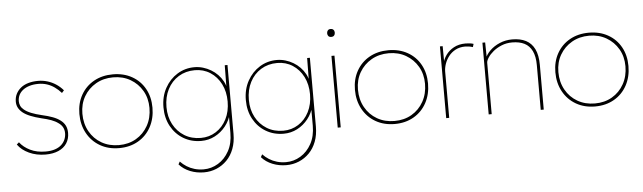

<svg xmlns="http://www.w3.org/2000/svg" viewBox="-55 -940 4688 1400"><g transform="rotate(-5 2289.0 -240.5)"><path d="M248 10Q182 10 128 -15Q74 -40 45 -81L62 -96Q90 -59 138 -35.5Q186 -12 250 -12Q291 -12 320 -22Q349 -32 367 -49Q385 -66 394 -87.5Q403 -109 403 -133Q403 -182 361 -210Q341 -225 311 -236Q281 -247 241 -256Q196 -267 161.5 -281Q127 -295 105 -313Q85 -330 75 -349.5Q65 -369 65 -393Q65 -424 77.5 -449Q90 -474 112.5 -492.5Q135 -511 167.5 -520.5Q200 -530 240 -530Q275 -530 308 -520Q341 -510 370 -491Q399 -472 422 -445L406 -427Q384 -452 358 -470.5Q332 -489 302.5 -498.5Q273 -508 240 -508Q204 -508 175.5 -499.5Q147 -491 127 -475.5Q107 -460 97 -439.5Q87 -419 87 -394Q87 -377 94 -361Q101 -345 117 -332Q137 -315 169.5 -302Q202 -289 245 -279Q290 -269 323.5 -256.5Q357 -244 379 -227Q402 -210 413.5 -187Q425 -164 425 -133Q425 -90 404 -57.5Q383 -25 343 -7.5Q303 10 248 10Z M787 10Q708 10 647.5 -25Q587 -60 553 -122Q519 -184 519 -263Q519 -341 553 -401.5Q587 -462 647.5 -496Q708 -530 787 -530Q866 -530 926.5 -496Q987 -462 1020.5 -401.5Q1054 -341 1054 -263Q1054 -184 1020.5 -122Q987 -60 926.5 -25Q866 10 787 10ZM787 -12Q858 -12 913 -44Q968 -76 1000 -133Q1032 -190 1032 -263Q1032 -334 1000 -389Q968 -444 913 -476Q858 -508 787 -508Q716 -508 660.5 -476Q605 -444 573 -389Q541 -334 541 -263Q541 -190 573 -133Q605 -76 660.5 -44Q716 -12 787 -12Z M1388 240Q1334 240 1286.5 221Q1239 202 1207 166L1218 146Q1239 168 1264.5 184Q1290 200 1321 209Q1352 218 1387 218Q1444 218 1493.5 188Q1543 158 1573.5 102.5Q1604 47 1604 -30V-172L1613 -175Q1600 -121 1567 -79.5Q1534 -38 1488 -14Q1442 10 1388 10Q1315 10 1257.5 -24.5Q1200 -59 1167 -119.5Q1134 -180 1134 -258Q1134 -337 1168 -398.5Q1202 -460 1258.5 -495Q1315 -530 1384 -530Q1416 -530 1446.5 -521Q1477 -512 1504 -496Q1531 -480 1553 -457.5Q1575 -435 1589.5 -408Q1604 -381 1610 -350L1604 -353L1606 -525H1626V-21Q1626 40 1607.5 88.5Q1589 137 1556 170.5Q1523 204 1480 222Q1437 240 1388 240ZM1387 -12Q1448 -12 1497.5 -43.5Q1547 -75 1575.5 -131Q1604 -187 1604 -260Q1604 -332 1575.5 -388Q1547 -444 1497.5 -476Q1448 -508 1385 -508Q1318 -508 1266 -476Q1214 -444 1185 -387.5Q1156 -331 1156 -258Q1156 -187 1185.5 -131.5Q1215 -76 1267 -44Q1319 -12 1387 -12Z M1991 240Q1937 240 1889.5 221Q1842 202 1810 166L1821 146Q1842 168 1867.5 184Q1893 200 1924 209Q1955 218 1990 218Q2047 218 2096.5 188Q2146 158 2176.5 102.5Q2207 47 2207 -30V-172L2216 -175Q2203 -121 2170 -79.5Q2137 -38 2091 -14Q2045 10 1991 10Q1918 10 1860.5 -24.5Q1803 -59 1770 -119.5Q1737 -180 1737 -258Q1737 -337 1771 -398.5Q1805 -460 1861.5 -495Q1918 -530 1987 -530Q2019 -530 2049.5 -521Q2080 -512 2107 -496Q2134 -480 2156 -457.5Q2178 -435 2192.5 -408Q2207 -381 2213 -350L2207 -353L2209 -525H2229V-21Q2229 40 2210.5 88.5Q2192 137 2159 170.5Q2126 204 2083 222Q2040 240 1991 240ZM1990 -12Q2051 -12 2100.5 -43.5Q2150 -75 2178.5 -131Q2207 -187 2207 -260Q2207 -332 2178.5 -388Q2150 -444 2100.5 -476Q2051 -508 1988 -508Q1921 -508 1869 -476Q1817 -444 1788 -387.5Q1759 -331 1759 -258Q1759 -187 1788.5 -131.5Q1818 -76 1870 -44Q1922 -12 1990 -12Z M2387 0V-525H2409V0ZM2398 -663Q2384 -663 2377 -671Q2370 -679 2370 -692Q2370 -704 2377 -712.5Q2384 -721 2398 -721Q2411 -721 2418.5 -713Q2426 -705 2426 -692Q2426 -679 2419 -671Q2412 -663 2398 -663Z M2804 10Q2725 10 2664.5 -25Q2604 -60 2570 -122Q2536 -184 2536 -263Q2536 -341 2570 -401.5Q2604 -462 2664.5 -496Q2725 -530 2804 -530Q2883 -530 2943.5 -496Q3004 -462 3037.5 -401.5Q3071 -341 3071 -263Q3071 -184 3037.5 -122Q3004 -60 2943.5 -25Q2883 10 2804 10ZM2804 -12Q2875 -12 2930 -44Q2985 -76 3017 -133Q3049 -190 3049 -263Q3049 -334 3017 -389Q2985 -444 2930 -476Q2875 -508 2804 -508Q2733 -508 2677.5 -476Q2622 -444 2590 -389Q2558 -334 2558 -263Q2558 -190 2590 -133Q2622 -76 2677.5 -44Q2733 -12 2804 -12Z M3181 0V-525H3201L3202 -398L3196 -396Q3203 -429 3224.5 -459.5Q3246 -490 3282.5 -510Q3319 -530 3369 -530Q3386 -530 3400.5 -528Q3415 -526 3427 -522L3420 -499Q3404 -504 3389.5 -506Q3375 -508 3364 -508Q3324 -508 3293.5 -492Q3263 -476 3243 -450Q3223 -424 3213 -394.5Q3203 -365 3203 -338V0Z M3492 0V-525H3512L3514 -404L3505 -401Q3516 -435 3546 -464.5Q3576 -494 3618.5 -512Q3661 -530 3710 -530Q3769 -530 3810 -509Q3851 -488 3873 -443.5Q3895 -399 3895 -328V0H3873V-328Q3873 -391 3853.5 -431Q3834 -471 3797.5 -489.5Q3761 -508 3708 -508Q3666 -508 3630.5 -493.5Q3595 -479 3569 -457.5Q3543 -436 3528.5 -413.5Q3514 -391 3514 -376V0H3503Q3501 0 3498.5 0Q3496 0 3492 0Z M4271 10Q4192 10 4131.5 -25Q4071 -60 4037 -122Q4003 -184 4003 -263Q4003 -341 4037 -401.5Q4071 -462 4131.5 -496Q4192 -530 4271 -530Q4350 -530 4410.5 -496Q4471 -462 4504.5 -401.5Q4538 -341 4538 -263Q4538 -184 4504.5 -122Q4471 -60 4410.5 -25Q4350 10 4271 10ZM4271 -12Q4342 -12 4397 -44Q4452 -76 4484 -133Q4516 -190 4516 -263Q4516 -334 4484 -389Q4452 -444 4397 -476Q4342 -508 4271 -508Q4200 -508 4144.5 -476Q4089 -444 4057 -389Q4025 -334 4025 -263Q4025 -190 4057 -133Q4089 -76 4144.5 -44Q4200 -12 4271 -12Z"/></g></svg>

Font: Lexend Deca Thin
Style: Regular
Weight: 250
Designer: Bonnie Shaver-Troup, Thomas Jockin
Foundry: Lexend
Version: Version 1.007